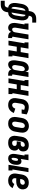

<svg xmlns="http://www.w3.org/2000/svg" viewBox="1984 -2811 980 5092"><g transform="rotate(90 2474.0 -265.0)"><path d="M-52 205V100H50Q64 100 77.5 96Q91 92 101.5 82Q112 72 117.5 59Q123 46 126 33L130 7Q104 5 81.5 -6.5Q59 -18 43.5 -37Q28 -56 19.5 -80Q11 -104 8 -129Q5 -154 7 -180.5Q9 -207 13 -234L31 -343Q35 -367 41.5 -390Q48 -413 59.5 -435.5Q71 -458 87.5 -478Q104 -498 125 -512Q146 -526 170 -532Q194 -538 218 -538H220L227 -580Q231 -602 239 -624Q247 -646 261.5 -664.5Q276 -683 295.5 -697.5Q315 -712 336.5 -720.5Q358 -729 380.5 -732Q403 -735 425 -735H527V-630H425Q412 -630 398.5 -626Q385 -622 374 -612Q363 -602 357.5 -589Q352 -576 350 -563L345 -537Q371 -535 393.5 -523.5Q416 -512 431.5 -493Q447 -474 455.5 -450Q464 -426 467 -401Q470 -376 468 -349.5Q466 -323 462 -296L444 -187Q440 -163 433.5 -140Q427 -117 415.5 -94.5Q404 -72 387.5 -52Q371 -32 350 -18Q329 -4 305 2Q281 8 257 8H255L248 50Q244 72 236 94Q228 116 213.5 134.5Q199 153 179.5 167.5Q160 182 138.5 190.5Q117 199 94.5 202Q72 205 50 205ZM260 -81Q273 -81 284.5 -88.5Q296 -96 304 -106.5Q312 -117 318 -129Q324 -141 328 -152.5Q332 -164 335 -176.5Q338 -189 340 -201L358 -311Q360 -324 362 -337.5Q364 -351 364 -365Q364 -379 363 -392Q362 -405 358.5 -417.5Q355 -430 346 -439.5Q337 -449 323 -449H321ZM152 -81H154L215 -449Q202 -449 190.5 -441.5Q179 -434 171 -423.5Q163 -413 157 -401Q151 -389 147 -377.5Q143 -366 140 -353.5Q137 -341 135 -329L117 -219Q115 -206 113.5 -192.5Q112 -179 111.5 -165Q111 -151 112 -138Q113 -125 116.5 -112.5Q120 -100 129 -90.5Q138 -81 152 -81Z M665 8Q639 8 615.5 -1.5Q592 -11 575.5 -29Q559 -47 550 -70.5Q541 -94 538 -119Q535 -144 536.5 -170.5Q538 -197 543 -223L576 -425H552V-530H718L665 -206Q663 -195 662 -183Q661 -171 661.5 -159.5Q662 -148 664 -137Q666 -126 671.5 -116.5Q677 -107 687 -102Q697 -97 708 -97Q723 -97 738 -104Q753 -111 763 -123Q773 -135 778.5 -149.5Q784 -164 786 -179L844 -530H970L902 -119Q901 -114 901.5 -110Q902 -106 904.5 -103Q907 -100 911 -98.5Q915 -97 920 -97H937V8H902Q881 8 860 4.5Q839 1 821 -9Q803 -19 791 -35.5Q779 -52 775 -73Q767 -56 756.5 -41Q746 -26 732 -14Q718 -2 700.5 3Q683 8 665 8Z M1006 0 1076 -425H1052V-530H1218L1184 -324H1310L1344 -530H1470L1399 -105H1423V0H1257L1293 -219H1167L1131 0Z M1638 8Q1613 8 1590.5 -2Q1568 -12 1555 -31.5Q1542 -51 1535.5 -74.5Q1529 -98 1527.5 -122.5Q1526 -147 1528 -172.5Q1530 -198 1535 -223L1556 -353Q1560 -376 1566 -397.5Q1572 -419 1582.5 -440Q1593 -461 1608.5 -479.5Q1624 -498 1643.5 -511.5Q1663 -525 1685.5 -531.5Q1708 -538 1730 -538Q1750 -538 1768.5 -532Q1787 -526 1799.5 -512.5Q1812 -499 1819.5 -481.5Q1827 -464 1830 -445L1844 -530H1970L1902 -119Q1901 -114 1901.5 -110Q1902 -106 1904.5 -103Q1907 -100 1911 -98.5Q1915 -97 1920 -97H1937V8H1902Q1880 8 1858.5 4Q1837 0 1818.5 -11Q1800 -22 1788.5 -39.5Q1777 -57 1774 -79Q1764 -60 1749.5 -43.5Q1735 -27 1717 -15Q1699 -3 1678.5 2.5Q1658 8 1638 8ZM1707 -97Q1723 -97 1737.5 -103.5Q1752 -110 1762.5 -122.5Q1773 -135 1778.5 -149.5Q1784 -164 1786 -179L1808 -309Q1810 -322 1811.5 -335Q1813 -348 1813 -360.5Q1813 -373 1811 -385.5Q1809 -398 1804 -409Q1799 -420 1789 -426.5Q1779 -433 1766 -433Q1749 -433 1732.5 -424.5Q1716 -416 1704.5 -401.5Q1693 -387 1687 -370Q1681 -353 1678 -336L1657 -206Q1655 -194 1654 -182Q1653 -170 1654 -158.5Q1655 -147 1658 -135.5Q1661 -124 1667.5 -115Q1674 -106 1684.5 -101.5Q1695 -97 1707 -97Z M2006 0 2076 -425H2052V-530H2218L2184 -324H2310L2344 -530H2470L2399 -105H2423V0H2257L2293 -219H2167L2131 0Z M2716 8Q2693 8 2671 5Q2649 2 2629 -5.5Q2609 -13 2592 -25.5Q2575 -38 2562.5 -55Q2550 -72 2542 -92Q2534 -112 2531 -134Q2528 -156 2529.5 -178.5Q2531 -201 2535 -223L2556 -353Q2560 -378 2568 -402Q2576 -426 2590.5 -448Q2605 -470 2625 -488Q2645 -506 2668.5 -517.5Q2692 -529 2716.5 -533.5Q2741 -538 2766 -538Q2793 -538 2819 -533.5Q2845 -529 2869 -522Q2893 -515 2916.5 -505Q2940 -495 2962 -482L2940 -349H2830L2841 -417Q2824 -423 2806 -428Q2788 -433 2769 -433Q2751 -433 2734 -425Q2717 -417 2705 -402.5Q2693 -388 2687 -371Q2681 -354 2678 -336L2657 -206Q2655 -194 2654 -181.5Q2653 -169 2654.5 -156.5Q2656 -144 2660.5 -133Q2665 -122 2673 -113.5Q2681 -105 2692.5 -101Q2704 -97 2716 -97Q2732 -97 2748 -104Q2764 -111 2775.5 -123.5Q2787 -136 2795 -151Q2803 -166 2809 -181L2924 -143Q2912 -111 2891.5 -82Q2871 -53 2843 -32Q2815 -11 2782 -1.5Q2749 8 2716 8Z M3205 8Q3176 8 3148 2Q3120 -4 3097 -19.5Q3074 -35 3058.5 -58Q3043 -81 3036 -108Q3029 -135 3029.5 -164.5Q3030 -194 3035 -223L3056 -353Q3060 -378 3068.5 -402.5Q3077 -427 3091.5 -449.5Q3106 -472 3126.5 -489.5Q3147 -507 3171 -518.5Q3195 -530 3220 -535.5Q3245 -541 3271 -541Q3300 -541 3327.5 -533Q3355 -525 3378 -510Q3401 -495 3416.5 -472Q3432 -449 3439.5 -422Q3447 -395 3446 -365.5Q3445 -336 3441 -307L3419 -177Q3415 -152 3406.5 -127.5Q3398 -103 3383.5 -81Q3369 -59 3348.5 -41Q3328 -23 3304.5 -11.5Q3281 0 3255.5 4Q3230 8 3205 8ZM3208 -97Q3225 -97 3242 -105.5Q3259 -114 3270.5 -128Q3282 -142 3288 -159Q3294 -176 3297 -194L3318 -324Q3320 -336 3321 -348Q3322 -360 3321 -372Q3320 -384 3317 -395.5Q3314 -407 3307 -415.5Q3300 -424 3289 -428.5Q3278 -433 3266 -433Q3248 -433 3231.5 -424.5Q3215 -416 3204 -401.5Q3193 -387 3187 -370Q3181 -353 3178 -336L3157 -206Q3155 -194 3154 -182Q3153 -170 3154 -158.5Q3155 -147 3158 -135.5Q3161 -124 3167.5 -115Q3174 -106 3185 -101.5Q3196 -97 3208 -97Z M3715 8Q3685 8 3656 2.5Q3627 -3 3602.5 -17.5Q3578 -32 3561.5 -55Q3545 -78 3537 -105.5Q3529 -133 3529.5 -163Q3530 -193 3535 -223L3556 -353Q3560 -379 3569 -404Q3578 -429 3593 -451Q3608 -473 3629.5 -490.5Q3651 -508 3675.5 -519Q3700 -530 3726 -534Q3752 -538 3777 -538Q3801 -538 3825 -534Q3849 -530 3870 -520Q3891 -510 3907 -493.5Q3923 -477 3932.5 -455.5Q3942 -434 3944 -409.5Q3946 -385 3942 -361Q3939 -346 3934 -331.5Q3929 -317 3919 -304.5Q3909 -292 3895.5 -283.5Q3882 -275 3868 -268Q3883 -258 3895.5 -243.5Q3908 -229 3914.5 -211.5Q3921 -194 3922 -173.5Q3923 -153 3920 -133Q3916 -112 3907 -90.5Q3898 -69 3882 -52Q3866 -35 3845.5 -23Q3825 -11 3803 -4Q3781 3 3759 5.5Q3737 8 3715 8ZM3718 -97Q3731 -97 3743.5 -99.5Q3756 -102 3768 -108.5Q3780 -115 3788 -126.5Q3796 -138 3798 -151Q3800 -166 3796.5 -180Q3793 -194 3783 -203Q3773 -212 3759 -215.5Q3745 -219 3730 -219H3674L3691 -324H3747Q3759 -324 3771 -326.5Q3783 -329 3793.5 -335.5Q3804 -342 3810.5 -352.5Q3817 -363 3819 -375Q3821 -386 3819.5 -397Q3818 -408 3812 -416.5Q3806 -425 3796 -429Q3786 -433 3775 -433Q3757 -433 3739 -425.5Q3721 -418 3708 -404Q3695 -390 3688 -372Q3681 -354 3678 -336L3657 -206Q3655 -194 3654 -181Q3653 -168 3654.5 -156Q3656 -144 3660.5 -132.5Q3665 -121 3673 -112.5Q3681 -104 3693 -100.5Q3705 -97 3718 -97Z M4299 0 4386 -530H4493L4422 -105H4448V0ZM4131 8Q4108 8 4086 1.5Q4064 -5 4048.5 -20Q4033 -35 4023.5 -55.5Q4014 -76 4011 -98Q4008 -120 4009 -143.5Q4010 -167 4014 -191L4053 -425H4027V-530H4177L4143 -326Q4157 -336 4173.5 -340Q4190 -344 4206 -344Q4227 -344 4245 -336Q4263 -328 4274.5 -313Q4286 -298 4291.5 -279Q4297 -260 4298.5 -240Q4300 -220 4298.5 -199.5Q4297 -179 4294 -159Q4291 -138 4285.5 -118Q4280 -98 4270 -78.5Q4260 -59 4245.5 -42Q4231 -25 4212.5 -13.5Q4194 -2 4173 3Q4152 8 4131 8ZM4135 -81Q4144 -81 4152 -87Q4160 -93 4165.5 -101Q4171 -109 4175 -117.5Q4179 -126 4181.5 -134.5Q4184 -143 4186 -151.5Q4188 -160 4189 -169Q4191 -178 4192 -186.5Q4193 -195 4193 -203.5Q4193 -212 4192 -220Q4191 -228 4188.5 -236Q4186 -244 4180 -249.5Q4174 -255 4165 -255Q4155 -255 4146.5 -247.5Q4138 -240 4133 -230.5Q4128 -221 4125 -211Q4122 -201 4120 -191L4118 -176Q4117 -167 4115.5 -158Q4114 -149 4113.5 -140Q4113 -131 4113 -122Q4113 -113 4114.5 -104.5Q4116 -96 4121 -88.5Q4126 -81 4135 -81Z M4722 8Q4699 8 4676.5 5Q4654 2 4633.5 -5.5Q4613 -13 4595.5 -25Q4578 -37 4565 -54Q4552 -71 4543.5 -91Q4535 -111 4531.5 -133Q4528 -155 4529.5 -178Q4531 -201 4535 -223L4556 -353Q4560 -379 4568.5 -403.5Q4577 -428 4591.5 -450Q4606 -472 4627 -490Q4648 -508 4672 -519Q4696 -530 4721.5 -534Q4747 -538 4771 -538Q4797 -538 4822.5 -533.5Q4848 -529 4870 -518Q4892 -507 4909.5 -489.5Q4927 -472 4936.5 -449.5Q4946 -427 4949.5 -401.5Q4953 -376 4949 -350Q4945 -326 4933.5 -303.5Q4922 -281 4904 -263Q4886 -245 4863.5 -233Q4841 -221 4817 -215Q4793 -209 4769 -207Q4745 -205 4722 -205Q4705 -205 4689 -205.5Q4673 -206 4657 -208V-206Q4654 -187 4654 -167.5Q4654 -148 4662 -131.5Q4670 -115 4686.5 -106Q4703 -97 4722 -97Q4735 -97 4748 -100.5Q4761 -104 4772.5 -112.5Q4784 -121 4792.5 -132Q4801 -143 4807 -155L4918 -108Q4903 -82 4882 -59Q4861 -36 4834.5 -20.5Q4808 -5 4779 1.5Q4750 8 4722 8ZM4737 -309Q4751 -309 4765.5 -311.5Q4780 -314 4793 -321Q4806 -328 4815 -340.5Q4824 -353 4827 -367Q4829 -380 4826.5 -393Q4824 -406 4816 -415.5Q4808 -425 4795.5 -429Q4783 -433 4770 -433Q4753 -433 4735.5 -425.5Q4718 -418 4706 -403.5Q4694 -389 4687.5 -371.5Q4681 -354 4678 -336L4674 -313Q4685 -311 4696.5 -310.5Q4708 -310 4719 -310Q4719 -310 4719 -310Q4719 -310 4719 -310Q4724 -309 4728.5 -309Q4733 -309 4737 -309Z"/></g></svg>

Font: Iosevka Slab Extrabold
Style: Italic
Weight: 800
Italic angle: -9°
Monospace: yes
Designer: Belleve Invis
Foundry: Belleve Invis
Version: Version 11.1.0; ttfautohint (v1.8.3)